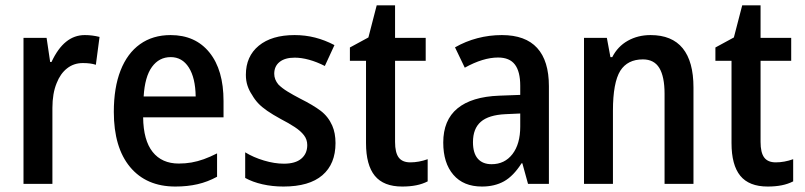

<svg xmlns="http://www.w3.org/2000/svg" viewBox="-20 -680 2976 710"><path d="M66.9 0V-540H152.3L165.5 -450.7H170.4Q193.8 -501 224.4 -525.6Q254.9 -550.3 293.5 -550.3Q308.1 -550.3 321 -548.6Q334 -546.9 348.1 -543.5L334.5 -440.4Q324.2 -443.8 312.5 -445.3Q300.8 -446.8 286.1 -446.8Q252.9 -446.8 228 -427.2Q203.1 -407.7 189.5 -372.6Q181.6 -353.5 177.7 -330.6Q173.8 -307.6 173.8 -281.2V0Z M628.4 9.8Q521 9.8 460.9 -62.5Q400.9 -134.8 400.9 -266.1Q400.9 -356 425.8 -419.4Q450.7 -482.9 497.8 -516.6Q544.9 -550.3 610.8 -550.3Q702.6 -550.3 754.6 -485.8Q806.6 -421.4 806.6 -306.2V-246.1H509.3Q510.3 -161.1 544.4 -118.2Q578.6 -75.2 641.1 -75.2Q665.5 -75.2 688 -79.1Q710.4 -83 733.6 -91.3Q756.8 -99.6 782.7 -112.8V-26.4Q747.6 -7.3 710.4 1.2Q673.3 9.8 628.4 9.8ZM511.2 -323.2H703.6Q702.6 -392.1 678.2 -430.4Q653.8 -468.8 611.3 -468.8Q568.4 -468.8 542 -432.6Q515.6 -396.5 511.2 -323.2Z M1028.3 9.8Q987.3 9.8 950.7 1.5Q914.1 -6.8 886.7 -22V-116.7Q917 -98.1 956.1 -86.4Q995.1 -74.7 1029.8 -74.7Q1072.3 -74.7 1094.2 -93.3Q1116.2 -111.8 1116.2 -143.6Q1116.2 -164.1 1104 -179.9Q1091.8 -195.8 1069.8 -210.2Q1047.9 -224.6 1018.6 -239.7Q988.3 -256.3 968 -270.3Q947.8 -284.2 934.6 -298.3Q921.4 -312.5 912.1 -329.1Q901.4 -344.7 895.3 -363Q889.2 -381.3 889.2 -403.3Q889.2 -471.7 937 -511Q984.9 -550.3 1069.3 -550.3Q1108.9 -550.3 1145.3 -541Q1181.6 -531.7 1216.8 -513.2L1181.2 -436Q1151.4 -451.2 1123 -459Q1094.7 -466.8 1069.8 -466.8Q1033.7 -466.8 1013.9 -450.9Q994.1 -435.1 994.1 -407.2Q994.1 -396.5 998 -386.5Q1002 -376.5 1009.3 -367.7Q1022.9 -354 1043.2 -341.6Q1063.5 -329.1 1090.8 -314.9Q1137.7 -291.5 1165.8 -270.3Q1193.8 -249 1208.5 -215.8Q1220.7 -188 1220.7 -150.9Q1220.7 -73.7 1172.1 -32Q1123.5 9.8 1028.3 9.8Z M1467.3 9.8Q1398.4 9.8 1366 -30Q1333.5 -69.8 1333.5 -150.9V-455.1H1273.9V-504.4L1342.3 -541.5L1373 -660.2H1440.9V-540H1554.2V-455.1H1440.9V-155.3Q1440.9 -115.7 1454.3 -97.7Q1467.8 -79.6 1497.1 -79.6Q1528.8 -79.6 1561.5 -91.3V-9.3Q1542.5 0.5 1519.5 5.1Q1496.6 9.8 1467.3 9.8Z M2009.8 0H1932.6L1911.6 -76.2H1908.7Q1878.4 -28.8 1843.8 -9.5Q1809.1 9.8 1762.2 9.8Q1693.8 9.8 1656.5 -33.7Q1619.1 -77.1 1619.1 -152.8Q1619.1 -235.8 1671.6 -279.1Q1724.1 -322.3 1825.7 -326.2L1903.8 -329.1V-362.8Q1903.8 -415.5 1884 -441.4Q1864.3 -467.3 1821.8 -467.3Q1766.6 -467.3 1698.7 -429.7L1662.6 -504.9Q1701.7 -527.3 1745.6 -538.8Q1789.6 -550.3 1835.9 -550.3Q1922.9 -550.3 1966.3 -502.7Q2009.8 -455.1 2009.8 -361.3ZM1797.9 -72.8Q1846.2 -72.8 1875 -110.1Q1903.8 -147.5 1903.8 -211.9V-260.3L1849.1 -257.8Q1787.1 -254.9 1758.1 -229.7Q1729 -204.6 1729 -154.3Q1729 -113.8 1746.8 -93.3Q1764.6 -72.8 1797.9 -72.8Z M2139.6 0V-540H2224.1L2237.3 -468.8H2244.1Q2264.2 -508.3 2301.5 -529.3Q2338.9 -550.3 2385.7 -550.3Q2464.8 -550.3 2504.6 -501.5Q2544.4 -452.6 2544.4 -356.4V0H2437.5V-333Q2437.5 -396.5 2418.2 -428.5Q2398.9 -460.4 2357.4 -460.4Q2300.8 -460.4 2273.9 -418.5Q2246.6 -374.5 2246.6 -270.5V0Z M2818.8 9.8Q2750 9.8 2717.5 -30Q2685.1 -69.8 2685.1 -150.9V-455.1H2625.5V-504.4L2693.8 -541.5L2724.6 -660.2H2792.5V-540H2905.8V-455.1H2792.5V-155.3Q2792.5 -115.7 2805.9 -97.7Q2819.3 -79.6 2848.6 -79.6Q2880.4 -79.6 2913.1 -91.3V-9.3Q2894 0.5 2871.1 5.1Q2848.1 9.8 2818.8 9.8Z"/></svg>

Font: Open Sans
Style: Regular
Weight: 600
Width: 3
Foundry: Ascender Corporation
Version: Version 1.000